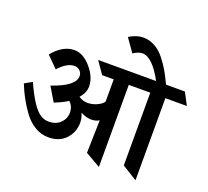

<svg xmlns="http://www.w3.org/2000/svg" viewBox="-150 -1106 1397 1292"><g transform="rotate(20 548.5 -460.5)"><path d="M565 -889Q618 -921 663.5 -921Q709 -921 748.5 -899.5Q788 -878 820 -837Q852 -796 872 -761Q892 -726 916 -675H1051L1097 -588H943V0L835 -67V-588H681V0L573 -62L579 -297Q556 -282 522 -282Q488 -282 446 -303Q461 -271 461 -237Q461 -168 415.5 -119.5Q370 -71 292 -71Q239 -71 192.5 -99.5Q146 -128 112 -176Q53 -257 14 -356L68 -386Q139 -227 198 -189Q226 -171 257 -171Q310 -171 341.5 -202Q373 -233 373 -276.5Q373 -320 342 -350Q308 -327 247 -303L187 -403Q350 -458 350 -530Q350 -552 334 -567.5Q318 -583 296 -583Q242 -583 183 -518L105 -596Q176 -683 259 -683Q322 -683 378 -617.5Q434 -552 434 -486Q434 -441 397 -399Q426 -379 461 -379Q496 -379 529 -394.5Q562 -410 573 -429V-588H490Q489 -590 460.5 -631Q432 -672 430 -675H845Q767 -819 696 -819Q667 -819 631 -795Z"/></g></svg>

Font: Halant SemiBold
Style: Regular
Weight: 600
Designer: Hitesh Malaviya (Devanagari), Satya Rajpurohit (Latin)
Foundry: Indian Type Foundry
Version: Version 1.101;PS 1.0;hotconv 1.0.78;makeotf.lib2.5.61930; tt